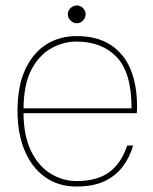

<svg xmlns="http://www.w3.org/2000/svg" viewBox="-20 -670 559 702"><path d="M260 12Q192 12 143.5 -23.5Q95 -59 69.5 -121Q44 -183 44 -264Q44 -355 72 -415.5Q100 -476 148.5 -507Q197 -538 260 -538Q336 -538 385 -505.5Q434 -473 457.5 -416Q481 -359 481 -283Q481 -275 481 -269.5Q481 -264 480 -256H55V-274H461Q461 -405 406.5 -461.5Q352 -518 260 -518Q212 -518 167.5 -493.5Q123 -469 94.5 -414.5Q66 -360 66 -269V-260Q66 -175 93 -119Q120 -63 164.5 -35.5Q209 -8 260 -8Q336 -8 380 -41Q424 -74 445 -138H467Q454 -94 428 -60Q402 -26 361 -7Q320 12 260 12ZM261 -585Q248 -585 238 -595Q228 -605 228 -618Q228 -631 238 -640.5Q248 -650 261 -650Q274 -650 283.5 -640.5Q293 -631 293 -618Q293 -605 283.5 -595Q274 -585 261 -585Z"/></svg>

Font: DM Sans 9pt Thin
Style: Regular
Weight: 250
Version: Version 4.004;gftools[0.9.30]